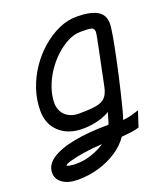

<svg xmlns="http://www.w3.org/2000/svg" viewBox="-157 -736 907 1046"><g transform="rotate(-20 297.0 -213.0)"><path d="M115 206Q59 206 26 182.5Q-7 159 -6 121Q-6 77 40 45.5Q86 14 171.5 -2.5Q257 -19 372 -19Q378 -32 382.5 -51Q387 -70 393 -86Q373 -73 346.5 -64Q320 -55 291 -50.5Q262 -46 235 -46Q151 -46 100 -92.5Q49 -139 49 -217Q49 -279 69 -339.5Q89 -400 125 -453Q161 -506 207.5 -546Q254 -586 305.5 -609Q357 -632 409 -632Q489 -632 529.5 -608Q570 -584 568 -530Q568 -521 564 -493Q560 -465 552.5 -426Q545 -387 535.5 -341Q526 -295 515 -247Q504 -199 493.5 -155Q483 -111 473.5 -74.5Q464 -38 456 -16Q480 -18 498.5 -22.5Q517 -27 550 -38L521 51Q502 58 473.5 61.5Q445 65 418 67Q389 110 341.5 141Q294 172 236 189Q178 206 115 206ZM135 121Q181 121 225 106Q269 91 303 68Q244 71 194 79Q144 87 113 96Q82 105 82 112Q82 115 98 118Q114 121 135 121ZM243 -131Q305 -131 341 -137Q377 -143 395.5 -162.5Q414 -182 422 -222Q450 -360 465 -431Q480 -502 481 -517Q480 -532 474 -538Q468 -544 451.5 -545.5Q435 -547 401 -547Q366 -547 329 -528.5Q292 -510 257 -478Q222 -446 194.5 -405Q167 -364 151 -318Q135 -272 135 -227Q138 -181 167.5 -156Q197 -131 243 -131Z"/></g></svg>

Font: Victor Mono Thin SemiBold
Style: Italic
Weight: 600
Italic angle: -12°
Monospace: yes
Version: Version 1.561;gftools[0.9.30]